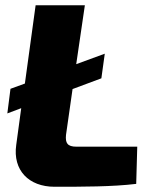

<svg xmlns="http://www.w3.org/2000/svg" viewBox="-20 -710 584 733"><path d="M272 -150C237 -150 229 -164 232 -195L257 -370L367 -411L380 -505L271 -465L304 -690H116L75 -391L20 -371L8 -277L61 -297L42 -157C28 -60 90 3 188 3C294 3 410 3 500 -8L504 -150Z"/></svg>

Font: Exo 2 Extra Bold
Style: Italic
Weight: 800
Italic angle: -8°
Designer: Natanael Gama
Version: Version 1.001;PS 001.001;hotconv 1.0.88;makeotf.lib2.5.64775